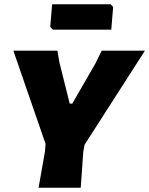

<svg xmlns="http://www.w3.org/2000/svg" viewBox="-20 -886 704 906"><path d="M502 -866 514 -853 505 -746H229L217 -759L226 -866ZM664 -647 379 -203 373 -170 361 0H162L192 -170L195 -207L43 -647H251L260 -593L309 -397H321L430 -586L460 -647Z"/></svg>

Font: Alegreya Sans SC Black
Style: Italic
Weight: 900
Italic angle: -7°
Designer: Juan Pablo del Peral
Foundry: Huerta Tipografica
Version: Version 2.007